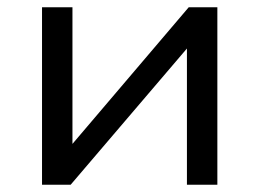

<svg xmlns="http://www.w3.org/2000/svg" viewBox="-20 -510 716 530"><path d="M96 0V-490H180V-94H164L501 -490H580V0H496V-396H513L175 0Z"/></svg>

Font: Nunito Sans 10pt SemiExpanded
Style: Regular
Weight: 400
Width: 6
Designer: Vernon Adams
Foundry: Vernon Adams
Version: Version 3.101;gftools[0.9.27]